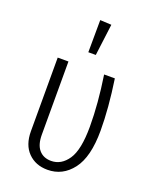

<svg xmlns="http://www.w3.org/2000/svg" viewBox="-145 -849 754 941"><g transform="rotate(20 232.5 -378.0)"><path d="M399 -258Q399 -121 348.5 -55Q298 11 219 11Q157 11 118 -28.5Q79 -68 79 -139V-523H135V-141Q135 -89 158 -62.5Q181 -36 221 -36Q274 -36 308.5 -87Q343 -138 343 -259Q343 -379 321 -523H377Q399 -375 399 -258ZM212 -767 271 -764 250 -599H211Z"/></g></svg>

Font: Fira Sans Extra Condensed Light
Style: Regular
Weight: 300
Width: 1
Designer: Carrois Corporate & Edenspiekermann AG
Foundry: Carrois Corporate GbR & Edenspiekermann AG
Version: Version 4.203